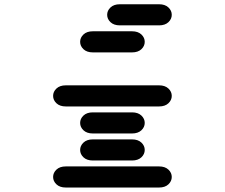

<svg xmlns="http://www.w3.org/2000/svg" viewBox="-20 -881 1040 888"><path d="M284.2 -13.7H715.8Q743.2 -13.7 758.8 -28.3Q774.4 -43 774.4 -62.5Q774.4 -82 758.8 -96.7Q743.2 -111.3 715.8 -111.3H284.2Q256.8 -111.3 241.2 -96.7Q225.6 -82 225.6 -62.5Q225.6 -43 241.2 -28.3Q256.8 -13.7 284.2 -13.7ZM409.2 -138.7H590.8Q618.2 -138.7 633.8 -153.3Q649.4 -168 649.4 -187.5Q649.4 -207 633.8 -221.7Q618.2 -236.3 590.8 -236.3H409.2Q381.8 -236.3 366.2 -221.7Q350.6 -207 350.6 -187.5Q350.6 -168 366.2 -153.3Q381.8 -138.7 409.2 -138.7ZM409.2 -263.7H590.8Q618.2 -263.7 633.8 -278.3Q649.4 -293 649.4 -312.5Q649.4 -332 633.8 -346.7Q618.2 -361.3 590.8 -361.3H409.2Q381.8 -361.3 366.2 -346.7Q350.6 -332 350.6 -312.5Q350.6 -293 366.2 -278.3Q381.8 -263.7 409.2 -263.7ZM284.2 -388.7H715.8Q743.2 -388.7 758.8 -403.3Q774.4 -418 774.4 -437.5Q774.4 -457 758.8 -471.7Q743.2 -486.3 715.8 -486.3H284.2Q256.8 -486.3 241.2 -471.7Q225.6 -457 225.6 -437.5Q225.6 -418 241.2 -403.3Q256.8 -388.7 284.2 -388.7ZM409.2 -638.7H590.8Q618.2 -638.7 633.8 -653.3Q649.4 -668 649.4 -687.5Q649.4 -707 633.8 -721.7Q618.2 -736.3 590.8 -736.3H409.2Q381.8 -736.3 366.2 -721.7Q350.6 -707 350.6 -687.5Q350.6 -668 366.2 -653.3Q381.8 -638.7 409.2 -638.7ZM534.2 -763.7H715.8Q743.2 -763.7 758.8 -778.3Q774.4 -793 774.4 -812.5Q774.4 -832 758.8 -846.7Q743.2 -861.3 715.8 -861.3H534.2Q506.8 -861.3 491.2 -846.7Q475.6 -832 475.6 -812.5Q475.6 -793 491.2 -778.3Q506.8 -763.7 534.2 -763.7Z"/></svg>

Font: Sixtyfour
Style: Regular
Weight: 400
Designer: Jens Kutilek
Foundry: Jens Kutilek
Version: Version 2.001